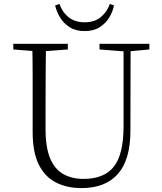

<svg xmlns="http://www.w3.org/2000/svg" viewBox="-20 -947 828 982"><path d="M262 -919 284 -927Q299 -884 331.5 -858.5Q364 -833 413 -833Q463 -833 494.5 -858.5Q526 -884 542 -927L563 -919Q557 -888 539 -858Q521 -828 490 -808Q459 -788 413 -788Q367 -788 336 -808Q305 -828 287 -858Q269 -888 262 -919ZM397 15Q322 15 265.5 -14Q209 -43 178 -106Q147 -169 147 -271V-387Q147 -472 147 -556Q147 -640 145 -723H215Q214 -641 213.5 -557Q213 -473 213 -387V-286Q213 -193 236.5 -137Q260 -81 304 -56.5Q348 -32 407 -32Q513 -32 562.5 -95Q612 -158 612 -303V-723H648L647 -278Q647 -130 583 -57.5Q519 15 397 15ZM48 -694V-723H327V-694L194 -684H175ZM489 -694V-723H744V-694L636 -684H618Z"/></svg>

Font: Noto Serif TC
Style: Regular
Weight: 200
Designer: Ryoko NISHIZUKA 西塚涼子 (kana & ideographs); Frank Grießhammer (Latin, Greek & Cyrillic); Wenlong ZHANG 张文龙 (bopomofo); San
Foundry: Adobe
Version: Version 2.001;hotconv 1.1.0;makeotfexe 2.6.0